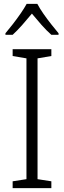

<svg xmlns="http://www.w3.org/2000/svg" viewBox="-20 -967 329 987"><path d="M244 0H45V-35L116 -46V-667L45 -679V-714H244V-679L173 -667V-46L244 -35ZM172 -947Q184 -924 203.5 -896Q223 -868 244 -841.5Q265 -815 281 -796V-788H244Q219 -810 193 -839.5Q167 -869 144 -897Q121 -869 95 -839.5Q69 -810 45 -788H8V-796Q25 -816 46 -843Q67 -870 86 -897.5Q105 -925 117 -947Z"/></svg>

Font: Noto Sans Georgian SemiCondensed Light
Style: Regular
Weight: 300
Width: 4
Designer: Monotype Design Team, Akaki Razmadze
Foundry: Google LLC
Version: Version 2.005; ttfautohint (v1.8.4.7-5d5b)